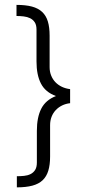

<svg xmlns="http://www.w3.org/2000/svg" viewBox="-20 -702 361 801"><path d="M48.8 -681.6Q86.9 -681.6 113.3 -674.6Q139.6 -667.5 156 -652.1Q172.4 -636.7 179.7 -612.3Q187 -587.9 187 -553.2V-421.9Q187 -402.8 193.4 -387Q199.7 -371.1 211.2 -359.1Q222.7 -347.2 238.3 -339.8Q253.9 -332.5 272.5 -330.1V-271.5Q254.4 -269.5 239 -262Q223.6 -254.4 212.4 -242.4Q201.2 -230.5 195.1 -214.6Q189 -198.7 189 -179.7V-48.8Q189 -14.6 181.6 9.8Q174.3 34.2 158 49.8Q141.6 65.4 115 72.5Q88.4 79.6 50.3 79.6V33.2Q65.4 33.2 80.3 31.7Q95.2 30.3 107.2 24.4Q119.1 18.6 126.5 7.1Q133.8 -4.4 133.8 -23.9V-156.2Q133.8 -212.4 152.1 -248.5Q170.4 -284.7 213.4 -301.3Q169.4 -317.4 150.9 -353.3Q132.3 -389.2 132.3 -445.3V-578.6Q132.3 -597.7 125 -608.9Q117.7 -620.1 105.7 -626Q93.8 -631.8 78.9 -633.5Q64 -635.3 48.8 -635.3Z"/></svg>

Font: SengBuhan
Style: Regular
Weight: 400
Designer: John M. Durdin
Foundry: Lao Script for Windows
Version: Version 1.400